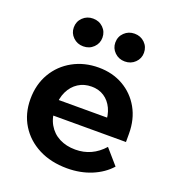

<svg xmlns="http://www.w3.org/2000/svg" viewBox="-137 -850 884 973"><g transform="rotate(20 305.0 -363.5)"><path d="M492.1 -157.1 562.4 -76.3Q524 -33.1 464.5 -8.5Q404.9 16 333.3 16Q246.1 16 180 -18Q113.9 -52 76.8 -112.2Q39.7 -172.4 39.7 -250.9Q39.7 -329.9 75.3 -390.5Q110.9 -451 172.7 -485Q234.4 -519 311.3 -519Q386.3 -519 444.6 -485.5Q502.8 -452 536 -393.1Q569.3 -334.2 569.3 -256.3V-250.3H439.5V-263.7Q439.5 -310.1 423.4 -344.1Q407.4 -378.1 378.6 -397.1Q349.9 -416.1 310.7 -416.1Q270.1 -416.1 239.2 -396.3Q208.2 -376.5 190.7 -340.5Q173.2 -304.4 173.2 -253.7Q173.2 -201.2 194.6 -163.8Q215.9 -126.5 253.6 -107Q291.3 -87.5 340.4 -87.5Q430.3 -87.5 492.1 -157.1ZM569.3 -211.5H125.5V-295H552.7L569.3 -255.7ZM423.3 -592.9Q390.9 -592.9 368.5 -614.6Q346.1 -636.3 346.1 -667.2Q346.1 -699.4 368.5 -721Q390.9 -742.6 423.3 -742.6Q456.1 -742.6 478.3 -721Q500.5 -699.3 500.5 -667.2Q500.5 -636.4 478.3 -614.6Q456.1 -592.9 423.3 -592.9ZM199.3 -592.9Q166.9 -592.9 144.5 -614.6Q122.1 -636.3 122.1 -667.2Q122.1 -699.4 144.5 -721Q166.9 -742.6 199.3 -742.6Q232.2 -742.6 254.3 -721Q276.5 -699.3 276.5 -667.2Q276.5 -636.4 254.3 -614.6Q232.2 -592.9 199.3 -592.9Z"/></g></svg>

Font: Wix Madefor Display
Style: Regular
Weight: 400
Designer: Dalton Maag Ltd
Foundry: Dalton Maag Ltd
Version: Version 3.100